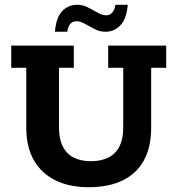

<svg xmlns="http://www.w3.org/2000/svg" viewBox="-20 -774 743 804"><path d="M352 10Q270 10 211 -19.5Q152 -49 121 -104.5Q90 -160 90 -239V-490H27V-583H289V-490H227V-240Q227 -192 243 -160.5Q259 -129 289 -114Q319 -99 361 -99Q403 -99 433.5 -114Q464 -129 480 -160.5Q496 -192 496 -240V-490H433V-583H676V-490H613V-239Q613 -157 582 -101.5Q551 -46 492.5 -18Q434 10 352 10ZM422 -641Q398 -641 376.5 -652Q355 -663 336 -674Q317 -685 300 -685Q283 -685 273.5 -673Q264 -661 262 -641H210Q215 -701 240.5 -727.5Q266 -754 303 -754Q327 -754 348.5 -743Q370 -732 389 -721Q408 -710 425 -710Q441 -710 451 -722.5Q461 -735 463 -754H515Q510 -695 484 -668Q458 -641 422 -641Z"/></svg>

Font: Rokkitt SemiBold
Style: Bold
Weight: 700
Version: Version 3.103